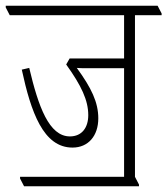

<svg xmlns="http://www.w3.org/2000/svg" viewBox="-43 -642 584 670"><path d="M41 8H442V2L428 -25V-589H521V-595L507 -622H-23V-616L-9 -589H390V-438H200L188 -417C241 -343 265 -292 265 -240C265 -197 243 -166 201 -166C128 -166 91 -270 59 -405L33 -399C65 -251 108 -127 210 -127C265 -127 300 -168 300 -229C300 -285 276 -335 225 -405C234 -404 247 -404 259 -404H390V-25H27V-19Z"/></svg>

Font: Noto Serif Devanagari ExtraCondensed ExtraLight
Style: Regular
Weight: 200
Width: 2
Designer: Universal Thirst, Indian Type Foundry and the Monotype Design Team
Foundry: Monotype Imaging Inc.
Version: Version 2.004